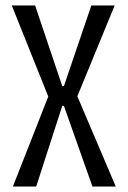

<svg xmlns="http://www.w3.org/2000/svg" viewBox="-20 -680 465 700"><path d="M27 0 156 -328 23 -660H108L207 -366H213L313 -660H398L262 -329L402 0H317L213 -294H207L112 0Z"/></svg>

Font: Bricolage Grotesque 24pt Condensed Light
Style: Regular
Weight: 300
Width: 3
Designer: Mathieu Triay
Foundry: Atelier Triay
Version: Version 1.001;gftools[0.9.33.dev8+g029e19f]